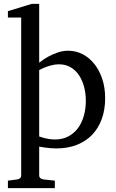

<svg xmlns="http://www.w3.org/2000/svg" viewBox="-20 -757 599 995"><path d="M424.8 -233.9Q424.8 -272.5 415.8 -306.9Q406.7 -341.3 389.2 -367.4Q371.6 -393.6 345.5 -408.7Q319.3 -423.8 285.2 -423.8Q266.1 -423.8 247.8 -418.9Q229.5 -414.1 215.3 -408.7Q198.7 -402.3 183.1 -394V-49.8Q194.8 -45.4 208 -42Q219.2 -39.1 233.9 -36.6Q248.5 -34.2 264.2 -34.2Q305.2 -34.2 335.4 -50.8Q365.7 -67.4 385.5 -95Q405.3 -122.6 415 -158.7Q424.8 -194.8 424.8 -233.9ZM524.9 -248Q524.9 -189 507.6 -140.9Q490.2 -92.8 457.8 -58.8Q425.3 -24.9 378.2 -6.3Q331.1 12.2 272 12.2Q258.3 12.2 242.7 11Q227.1 9.8 213.9 7.8Q198.2 5.9 183.1 2.9V151.9Q183.1 161.1 189.5 166.5Q195.8 171.9 205.1 172.9L264.2 179.2V217.8H21V179.2L68.8 172.9Q78.1 171.9 84 166.5Q89.8 161.1 89.8 151.9V-666H21V-699.2L144 -736.8H183.1V-432.1Q204.6 -449.2 229 -462.9Q250 -474.6 277.3 -484.4Q304.7 -494.1 334 -494.1Q372.6 -494.1 407.2 -476.6Q441.9 -459 468 -426.8Q494.1 -394.5 509.5 -349.1Q524.9 -303.7 524.9 -248Z"/></svg>

Font: BabelStone Ogham
Style: Italic
Weight: 400
Italic angle: -30°
Designer: Andrew West
Foundry: BabelStone
Version: Version 2.02 March 14, 2022